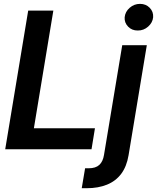

<svg xmlns="http://www.w3.org/2000/svg" viewBox="-20 -783 823 1007"><path d="M7.3 0 127.9 -727.5H259.8L157.7 -110.4H478L460 0ZM621.1 -545.9H750L654.3 31.2Q644.5 90.3 615.7 128.7Q586.9 167 541 185.5Q495.1 204.1 435.1 204.1H408.7L426.3 99.6H444.8Q481.9 99.6 501 81.8Q520 64 525.4 29.8ZM702.6 -623Q671.9 -622.6 651.9 -643.3Q631.8 -664.1 633.8 -692.4Q636.7 -721.7 660.2 -742.2Q683.6 -762.7 714.4 -762.7Q745.1 -762.7 765.1 -742.2Q785.2 -721.7 783.2 -692.4Q780.3 -664.1 756.8 -643.3Q733.4 -622.6 702.6 -623Z"/></svg>

Font: Inter Tight SemiBold
Style: Italic
Weight: 600
Italic angle: -9.39999°
Designer: Rasmus Andersson
Foundry: rsms
Version: Version 3.004